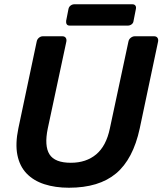

<svg xmlns="http://www.w3.org/2000/svg" viewBox="-20 -870 762 900"><path d="M303 10Q239 10 188 -6.5Q137 -23 104.5 -57Q72 -91 61.5 -143.5Q51 -196 66 -268L152 -675Q154 -686 162.5 -693Q171 -700 181 -700H272Q283 -700 288 -693Q293 -686 291 -675L204 -268Q187 -186 212 -146.5Q237 -107 312 -107Q384 -107 431 -146.5Q478 -186 495 -268L582 -675Q584 -686 593 -693Q602 -700 612 -700H702Q713 -700 718 -693Q723 -686 721 -675L635 -268Q604 -124 524 -57Q444 10 303 10ZM307 -750Q297 -750 293 -756Q289 -762 290 -772L301 -828Q303 -838 311 -844Q319 -850 329 -850H600Q610 -850 614.5 -844Q619 -838 617 -828L606 -772Q605 -762 597 -756Q589 -750 579 -750Z"/></svg>

Font: Rubik Medium
Style: Italic
Weight: 500
Italic angle: -12°
Designer: Hubert and Fischer
Foundry: Hubert and Fischer
Version: Version 2.300;gftools[0.9.30]